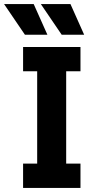

<svg xmlns="http://www.w3.org/2000/svg" viewBox="-55 -920 471 940"><path d="M58 0V-119H127V-571H58V-690H339V-571H269V-119H339V0ZM-35 -900H110L177 -750H67ZM145 -900H290L357 -750H247Z"/></svg>

Font: Radio Canada Condensed
Style: Bold
Weight: 700
Width: 3
Designer: Charles Daoud, Etienne Aubert Bonn, Alexandre Saumier Demers, Jacques Le Bailly
Foundry: Radio-Canada
Version: Version 2.104; ttfautohint (v1.8.4.7-5d5b);gftools[0.9.28.de